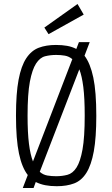

<svg xmlns="http://www.w3.org/2000/svg" viewBox="-20 -922 562 961"><path d="M429 -711H375L362 -677Q341 -688 316 -692.5Q291 -697 260 -697Q211 -697 174 -683Q137 -669 111.5 -630.5Q86 -592 73 -523Q60 -454 60 -343Q60 -224 75 -153.5Q90 -83 119 -46L94 19H148L159 -11Q181 0 206.5 5Q232 10 264 10Q314 10 351 -4Q388 -18 412.5 -57Q437 -96 449.5 -164.5Q462 -233 462 -342Q462 -463 447 -534Q432 -605 403 -643ZM261 -647Q284 -647 304.5 -643.5Q325 -640 342 -626L145 -114Q132 -147 125 -202Q118 -257 118 -343Q118 -452 129.5 -513Q141 -574 160.5 -604Q180 -634 206 -640.5Q232 -647 261 -647ZM261 -40Q238 -40 217 -43.5Q196 -47 179 -62L377 -575Q390 -542 397 -486.5Q404 -431 404 -343Q404 -235 393 -174Q382 -113 363 -83.5Q344 -54 317.5 -47Q291 -40 261 -40ZM223 -751 399 -849 368 -902 202 -784Z"/></svg>

Font: Secuela Light
Style: Regular
Weight: 300
Designer: Fernando Haro
Foundry: deFharo
Version: Version 1.708